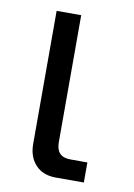

<svg xmlns="http://www.w3.org/2000/svg" viewBox="-68 -586 441 631"><g transform="rotate(10 153.0 -270.0)"><path d="M162 0Q119 0 94.5 -26.5Q70 -53 70 -96V-540H152V-116Q152 -67 199 -67H256V0Z"/></g></svg>

Font: Kanit Light
Style: Regular
Weight: 300
Designer: Katatrad Team
Foundry: CadsonDemak
Version: Version 2.000; ttfautohint (v1.8.3)